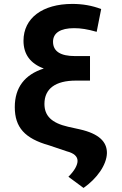

<svg xmlns="http://www.w3.org/2000/svg" viewBox="-20 -757 615 970"><path d="M468.4 -596.2 491.1 -711.3C445 -729 397 -737.2 345.5 -737.2C194.6 -737.2 98.7 -665.5 98.7 -551.1C98.7 -482.6 133.5 -435.7 201.3 -410.9C104.4 -380 54.7 -314.6 54.7 -215.9C54.7 -113.3 105.5 -57.2 228 -22.7L317.5 7.5C354.4 17 371.8 33.4 371.8 56.1C371.8 75.3 358 104.4 325.6 136L402 192.5C469.1 145.6 518.8 76.7 520.2 16.3C520.6 -40.8 480.1 -81.7 382.5 -103.7L324.6 -116.5C240.4 -135.7 204.5 -171.9 204.5 -232.2C204.5 -309.3 260.7 -349.8 363.3 -349.8H434.7V-473.7H359C286.2 -473.7 247.9 -497.2 247.9 -546.2C247.9 -590.6 285.5 -614.7 354 -614.7C389.2 -614.7 421.5 -609.4 468.4 -596.2Z"/></svg>

Font: Margiela Sans
Style: Bold
Weight: 700
Designer: Stefan Endress, Andreas Faust
Version: Version 1.100;FEAKit 1.0